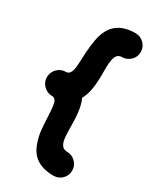

<svg xmlns="http://www.w3.org/2000/svg" viewBox="-208 -818 749 902"><g transform="rotate(30 166.5 -367.5)"><path d="M311.5 -45.4C311.5 -63.5 305.2 -78.6 292.5 -91.3C279.8 -104 264.6 -110.4 246.6 -110.4C216.8 -110.4 206.5 -135.3 204.1 -172.9C200.2 -228 208 -309.1 180.7 -365.2C201.7 -402.3 206.5 -451.2 207 -497.1C207 -564.5 204.1 -624.5 246.6 -624.5C264.6 -624.5 279.8 -630.9 293 -643.6C305.7 -655.8 312 -670.9 312 -689C312 -707 305.7 -722.2 293 -734.9C279.8 -747.6 264.6 -753.9 246.6 -753.9C146 -753.9 109.4 -695.8 97.7 -627.4C89.4 -582 88.4 -534.7 86.4 -496.1C84.5 -457.5 77.1 -432.6 53.7 -432.6H52.7H52.2H51.3H49.8H48.3C47.9 -432.1 47.9 -432.1 47.4 -432.1H45.9H44.4C43.9 -431.6 43.5 -431.6 43 -431.6H42C41.5 -431.2 40.5 -431.2 39.6 -431.2C10.7 -424.8 -11.2 -397.9 -11.2 -367.2C-11.2 -350.1 -5.4 -335 6.8 -322.8C19 -310.1 33.2 -303.2 50.3 -302.2H50.8H53.7C66.4 -302.2 74.7 -294.4 78.6 -279.3C86.4 -248 85 -196.3 90.3 -141.6C92.8 -114.3 99.1 -88.4 108.9 -64C127.9 -15.1 168.5 19 246.6 19C264.6 19 279.8 12.7 292.5 0.5C305.2 -12.2 311.5 -27.3 311.5 -45.4Z"/></g></svg>

Font: Mikhak
Style: Bold
Weight: 700
Designer: Amin Abedi
Version: Version 3.2